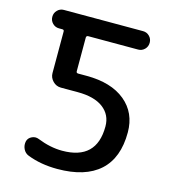

<svg xmlns="http://www.w3.org/2000/svg" viewBox="-110 -817 805 915"><g transform="rotate(15 292.0 -360.0)"><path d="M91.8 -639.6Q73.2 -639.6 60.1 -652.8Q46.9 -666 46.9 -685.1Q46.9 -704.1 60.1 -717.3Q73.2 -730.5 91.8 -730.5H482.4Q501 -730.5 514.2 -717.3Q527.3 -704.1 527.3 -685.1Q527.3 -666 514.2 -652.8Q501 -639.6 482.4 -639.6H236.3Q227.5 -639.6 226.6 -630.9V-463.9Q226.6 -455.1 236.3 -455.1H277.3Q399.4 -455.1 468.3 -398.4Q537.1 -341.8 537.1 -245.1Q537.1 -119.1 465.8 -54.7Q394.5 9.8 256.8 9.8Q175.8 9.8 110.4 -15.6Q91.8 -22.5 83 -41Q74.2 -59.6 79.1 -80.1Q84 -96.7 101.1 -104.5Q118.2 -112.3 134.8 -105.5Q198.2 -80.1 256.8 -80.1Q426.8 -80.1 426.8 -245.1Q426.8 -302.7 382.8 -335.9Q338.9 -369.1 256.8 -369.1H173.8Q150.4 -369.1 133.8 -386.2Q117.2 -403.3 117.2 -425.8V-630.9Q117.2 -639.6 108.4 -639.6Z"/></g></svg>

Font: Rounded Mgen+ 2p medium
Style: Regular
Weight: 500
Designer: [Source Han Sans]
Ryoko NISHIZUKA  (kana & ideographs); Paul D. Hunt (Latin, Greek & Cyrillic); Wenlong ZHANG  (bopomofo
Version: Version 1.059.20150602